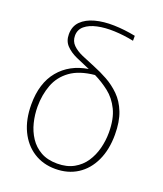

<svg xmlns="http://www.w3.org/2000/svg" viewBox="-145 -881 838 986"><g transform="rotate(20 273.5 -388.0)"><path d="M503 -260Q503 -178 474.5 -117Q446 -56 394.5 -23Q343 10 274 10Q207 10 155.5 -23Q104 -56 75 -116.5Q46 -177 46 -260Q46 -376 103.5 -445.5Q161 -515 261 -531Q220 -548 184.5 -564Q149 -580 126.5 -603.5Q104 -627 104 -664Q104 -708 131 -735Q158 -762 204 -774.5Q250 -787 307.5 -785.5Q365 -784 425 -772V-745Q371 -756 319.5 -758Q268 -760 226.5 -751Q185 -742 160.5 -721.5Q136 -701 136 -668Q136 -638 156 -618Q176 -598 209 -583.5Q242 -569 281 -553.5Q320 -538 359 -516.5Q398 -495 431 -462.5Q464 -430 483.5 -380.5Q503 -331 503 -260ZM80 -260Q80 -216 90.5 -173.5Q101 -131 124 -96Q147 -61 184 -40Q221 -19 274 -19Q327 -19 364.5 -40Q402 -61 425 -95.5Q448 -130 459 -172.5Q470 -215 470 -259Q470 -334 446 -383Q422 -432 383.5 -462Q345 -492 302 -513Q219 -505 170 -469.5Q121 -434 100.5 -379Q80 -324 80 -260Z"/></g></svg>

Font: Murecho ExtraLight
Style: Regular
Weight: 200
Designer: Neil Summerour
Foundry: Positype
Version: Version 1.010; ttfautohint (v1.8.3)